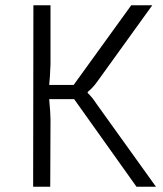

<svg xmlns="http://www.w3.org/2000/svg" viewBox="-20 -710 621 730"><path d="M313 -357Q331 -340 347 -315L573 0H499L262 -333H167Q172 -280 172 -254L171 0H106L107 -690H172V-466Q170 -412 167 -387H260L479 -690H559L350 -400Q333 -376 314 -361Z"/></svg>

Font: Taylor Sans Light
Style: Regular
Weight: 300
Italic angle: -8°
Designer: Natanael Gama
Version: Version 1.001 September 8, 2015